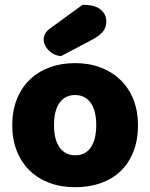

<svg xmlns="http://www.w3.org/2000/svg" viewBox="-20 -764 626 800"><path d="M324 -744Q376 -744 399.5 -724Q423 -704 423 -676Q423 -650 409 -632.5Q395 -615 363 -598L234 -530Q204 -533 183 -554Q162 -575 162 -599Q162 -611 168 -623Q174 -635 188 -645ZM555 -243Q555 -181 536 -132.5Q517 -84 482.5 -51Q448 -18 400 -1Q352 16 293 16Q234 16 186 -2Q138 -20 103.5 -53.5Q69 -87 50 -135Q31 -183 31 -243Q31 -302 50 -350Q69 -398 103.5 -431.5Q138 -465 186 -483Q234 -501 293 -501Q352 -501 400 -482.5Q448 -464 482.5 -430.5Q517 -397 536 -349Q555 -301 555 -243ZM205 -243Q205 -182 228.5 -149.5Q252 -117 294 -117Q336 -117 358.5 -150Q381 -183 381 -243Q381 -303 358 -335.5Q335 -368 293 -368Q251 -368 228 -335.5Q205 -303 205 -243Z"/></svg>

Font: Baloo Paaji
Style: Regular
Weight: 400
Designer: Shuchita Grover and Ek Type
Foundry: Ek Type
Version: Version 1.007;PS 1.000;hotconv 1.0.88;makeotf.lib2.5.647800